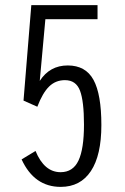

<svg xmlns="http://www.w3.org/2000/svg" viewBox="-20 -720 490 751"><path d="M217.5 11Q114 11 64.5 -96.5L119 -129.5Q153 -46.5 217 -46.5Q265.5 -46.5 287 -92Q308.5 -137.5 308.5 -232.5Q308.5 -324 293 -365.2Q277.5 -406.5 234 -406.5Q197.5 -406.5 172 -381.5Q146.5 -356.5 126 -302.5L72 -326.5L102.5 -700H361.5V-645H157.5L135.5 -403.5Q174.5 -464 245 -464Q315 -464 345.8 -407.5Q376.5 -351 376.5 -231Q376.5 -112.5 335.5 -50.8Q294.5 11 217.5 11Z"/></svg>

Font: League Mono Condensed Light
Style: Regular
Weight: 300
Width: 1
Designer: Tyler Finck
Foundry: The League of Moveable Type / Tyler Finck
Version: Version 2.210